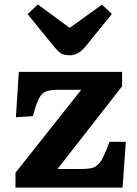

<svg xmlns="http://www.w3.org/2000/svg" viewBox="-20 -848 620 868"><path d="M50 0V-67L347 -442H244Q209 -442 189 -435Q169 -428 156 -403Q143 -378 129 -323L52 -318L65 -523H532V-458L240 -84H345Q371 -84 389 -87Q407 -90 420.5 -101.5Q434 -113 446.5 -138Q459 -163 475 -207H549L534 0ZM296 -598Q266 -598 251 -610Q236 -622 218 -645L105 -784L151 -828L295 -722L441 -827L486 -785L365 -636Q333 -598 296 -598Z"/></svg>

Font: Literata 7pt
Style: Bold
Weight: 700
Designer: Latin by Veronika Burian and Jose Scaglione. Greek by Irene Vlachou. Cyrillic by Vera Evstafieva.
Foundry: TypeTogether
Version: Version 3.002